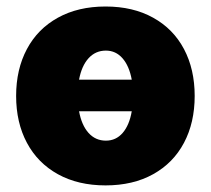

<svg xmlns="http://www.w3.org/2000/svg" viewBox="-20 -557 645 587"><path d="M29.3 -263.7Q29.3 -345.2 62.3 -407Q95.2 -468.8 157 -502.9Q218.8 -537.1 302.7 -537.1Q386.7 -537.1 448.2 -502.9Q509.8 -468.8 542.5 -407Q575.2 -345.2 575.2 -263.7Q575.2 -182.1 542.5 -120.4Q509.8 -58.6 448.2 -24.4Q386.7 9.8 302.7 9.8Q218.8 9.8 157 -24.4Q95.2 -58.6 62.3 -120.4Q29.3 -182.1 29.3 -263.7ZM382.8 -216.8H221.7Q229.5 -174.3 250.7 -150.6Q272 -127 303.7 -127Q334.5 -127 355 -150.6Q375.5 -174.3 382.8 -216.8ZM382.8 -313.5Q375 -355.5 354.5 -378.9Q334 -402.3 303.7 -402.3Q272 -402.3 250.7 -378.9Q229.5 -355.5 221.7 -313.5Z"/></svg>

Font: Pretendard Std Black
Style: Regular
Weight: 900
Designer: Base glyphs from Inter by Rasmus Andersson; Hangeul glyphs from Noto Sans CJK(Source Han Sans) by Jang Soo-young and Kan
Foundry: Kil Hyung-jin
Version: Version 1.309